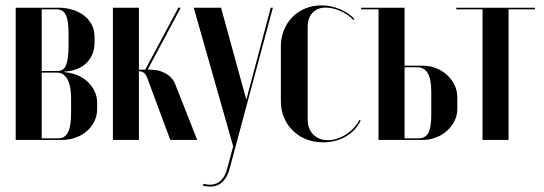

<svg xmlns="http://www.w3.org/2000/svg" viewBox="-20 -524 2036 719"><path d="M334.2 -383.8Q334.2 -413.5 322.1 -434.4Q310 -455.2 290.9 -468.6Q271.8 -482 248.4 -488.5Q225 -495 202.2 -495H38.8V0H212.2Q237.5 0 261.2 -8Q285 -16 303.2 -31.1Q321.5 -46.2 332.6 -68Q343.8 -89.8 343.8 -116V-137.2Q343.8 -164.2 333 -184.9Q322.2 -205.5 305.9 -219.9Q289.5 -234.2 269.9 -242.2Q250.2 -250.2 232.2 -252.5L221.5 -254V-256L232.2 -256.8Q248 -258.2 266.2 -264.9Q284.5 -271.5 299.4 -284.1Q314.2 -296.8 324.2 -316.9Q334.2 -337 334.2 -366.5ZM246.2 -102Q246.2 -78.2 243.8 -60.5Q241.2 -42.8 235.6 -30.8Q230 -18.8 221.1 -12.4Q212.2 -6 199.5 -6H136.2V-252H194.2Q206.8 -252 216.4 -245.5Q226 -239 232.8 -226.6Q239.5 -214.2 242.9 -196.1Q246.2 -178 246.2 -154.5ZM136.2 -258V-489H192Q205.2 -489 213.9 -483Q222.5 -477 227.6 -465.4Q232.8 -453.8 234.8 -436.2Q236.8 -418.8 236.8 -395V-353.5Q236.8 -305.8 228.1 -281.9Q219.5 -258 194.2 -258Z M617.8 0H718.5L639.2 -201Q632.8 -220.2 621.1 -232.5Q609.5 -244.8 595.5 -251.6Q581.5 -258.5 567.5 -260.8Q553.5 -263 541.8 -263H478.2V-257H503.5Q512.8 -257 521 -249.4Q529.2 -241.8 535.5 -221ZM527 -252.2 656.8 -495H647.8L519.8 -255.5ZM500.2 -495H402.8V0H500.2Z M705.5 -495 853.2 24 830.8 107.5Q826.2 125 818.4 137.8Q810.5 150.5 799.6 157.9Q788.8 165.2 774.6 167.1Q760.5 169 742 164.2L739.8 171.2Q780 181 804.4 164.1Q828.8 147.2 839.5 109L1001.8 -495H993.8L911.2 -183.8L903.8 -153.8H901.8L893.5 -183L807.8 -495Z M1031.8 -350.5V-144.5Q1031.8 -111 1043.8 -83.1Q1055.8 -55.2 1076.8 -34.6Q1097.8 -14 1126.6 -2.5Q1155.5 9 1189.8 9Q1237.2 9 1274.6 -12.6Q1312 -34.2 1330.8 -72.5L1325.8 -74.8Q1318 -59 1305 -45.1Q1292 -31.2 1276.1 -20.9Q1260.2 -10.5 1242.8 -4.9Q1225.2 0.8 1207.8 0.8Q1173.8 0.8 1153 -20.4Q1132.2 -41.5 1132.2 -76.8V-422.2Q1132.2 -456.8 1150.2 -476.1Q1168.2 -495.5 1199.8 -495.5Q1226.2 -495.5 1255.5 -482.5Q1284.8 -469.5 1303 -449.2L1307 -453.2Q1284.8 -476.8 1251.9 -490.2Q1219 -503.8 1183.8 -503.8Q1151 -503.8 1123.1 -492.2Q1095.2 -480.8 1075 -460.1Q1054.8 -439.5 1043.2 -411.2Q1031.8 -383 1031.8 -350.5Z M1495 -278V-495H1332.2V-489H1397.5V0H1564Q1589 0 1612.4 -9Q1635.8 -18 1653.6 -33.9Q1671.5 -49.8 1682 -70.9Q1692.5 -92 1692.5 -116V-159Q1692.5 -184.8 1681.8 -206.4Q1671 -228 1653.2 -244.1Q1635.5 -260.2 1612.1 -269.1Q1588.8 -278 1563.2 -278ZM1595 -94.5Q1595 -45.8 1583.9 -25.9Q1572.8 -6 1548 -6H1495V-272H1543Q1568.5 -272 1581.8 -249.9Q1595 -227.8 1595 -181Z M1983.2 -495H1688.8V-489H1787V0H1884.5V-489H1983.2Z"/></svg>

Font: Moniqa Black
Style: Regular
Weight: 900
Designer: Rajesh Rajput
Foundry: Rajesh Rajput
Version: Version 1.000